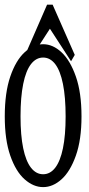

<svg xmlns="http://www.w3.org/2000/svg" viewBox="-25 -784 374 809"><path d="M156.7 4.4Q115.7 4.4 78.6 -28.6Q41.5 -61.5 18.3 -128.2Q-4.9 -194.8 -4.9 -293.5Q-4.9 -393.6 18.3 -461.4Q41.5 -529.3 78.6 -563.5Q115.7 -597.7 156.7 -597.7Q197.8 -597.7 234.4 -563.5Q271 -529.3 294.7 -461.4Q318.4 -393.6 318.4 -293.5Q318.4 -195.3 294.7 -128.4Q271 -61.5 234.4 -28.6Q197.8 4.4 156.7 4.4ZM156.7 -49.8Q186.5 -49.8 207.8 -77.4Q229 -105 240.2 -159.2Q251.5 -213.4 251.5 -293.5Q251.5 -375 240.2 -430.4Q229 -485.8 207.8 -513.7Q186.5 -541.5 156.7 -541.5Q127 -541.5 105.5 -513.7Q84 -485.8 72.8 -430.4Q61.5 -375 61.5 -293.5Q61.5 -213.4 72.8 -159.2Q84 -105 105.5 -77.4Q127 -49.8 156.7 -49.8ZM274.4 -525.9 155.8 -708.5H214.8L96.7 -525.9L81.1 -552.7L173.3 -764.2H196.8L290 -552.7Z"/></svg>

Font: Scarab Serif
Style: Condensed
Weight: 400
Designer: John Roberts
Foundry: Scarab
Version: 1.0